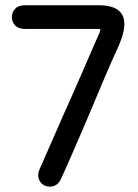

<svg xmlns="http://www.w3.org/2000/svg" viewBox="-20 -700 523 730"><path d="M75 -680Q50 -680 37.5 -666.5Q25 -653 25 -635Q25 -617 37.5 -603.5Q50 -590 75 -590Q92 -590 112.5 -590Q133 -590 167 -590Q191 -590 225.5 -590Q260 -590 293 -590Q326 -590 344 -590Q351 -590 355 -590Q359 -590 360.5 -589Q362 -588 361.5 -585Q361 -582 359 -577Q352 -561 337 -527Q322 -493 302.5 -447.5Q283 -402 261.5 -353.5Q240 -305 220 -260.5Q200 -216 186 -183Q177 -162 170 -146.5Q163 -131 157 -117Q151 -103 145 -89Q139 -75 131 -58Q121 -35 128 -18Q135 -1 151 6Q167 13 185 7Q203 1 213 -22Q223 -44 231 -62Q239 -80 248 -100.5Q257 -121 269 -149Q292 -201 319.5 -266.5Q347 -332 375.5 -399.5Q404 -467 430 -523Q445 -557 450 -582.5Q455 -608 451 -626.5Q447 -645 434.5 -657Q422 -669 402 -674.5Q382 -680 356 -680Q326 -680 299 -680Q272 -680 248 -680Q224 -680 204 -680Q184 -680 167 -680Q145 -680 122.5 -680Q100 -680 75 -680Z"/></svg>

Font: Tilt Neon
Style: Regular
Weight: 400
Designer: Andy Clymer
Foundry: Andy Clymer
Version: Version 1.000